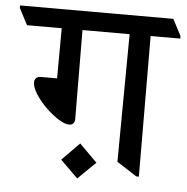

<svg xmlns="http://www.w3.org/2000/svg" viewBox="-77 -668 737 755"><g transform="rotate(5 291.5 -291.0)"><path d="M611 -545H494L496 10H486L407 -41L411 -545H225L227 -195Q227 -170 204 -170Q188 -170 162.5 -186Q137 -202 112 -226.5Q87 -251 70 -277.5Q53 -304 53 -324Q53 -333 59 -340Q65 -347 78 -347H142L143 -545H6L-28 -610V-620H577L611 -555ZM255 -100 325 -30 255 38 186 -30Z"/></g></svg>

Font: Tiro Devanagari Sanskrit
Style: Regular
Weight: 400
Designer: Devanagari: John Hudson & Fiona Ross. Latin: John Hudson.
Foundry: Tiro Typeworks Ltd.
Version: Version 1.52